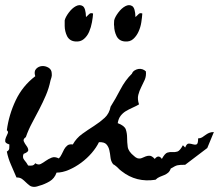

<svg xmlns="http://www.w3.org/2000/svg" viewBox="-39 -683 843 739"><path d="M673.8 -48.8Q662.1 -48.8 655.8 -48.3Q649.4 -47.9 644.5 -46.9Q639.6 -45.9 633.8 -43Q627.9 -40 618.2 -34.2Q614.3 -23.4 607.9 -18.1Q601.6 -12.7 593.3 -9.3Q585 -5.9 576.2 -2.4Q567.4 1 559.6 8.8Q485.4 20.5 428.7 -24.4Q421.9 -29.3 416.5 -35.2Q411.1 -41 404.3 -45.9Q399.4 -49.8 398.9 -49.3Q398.4 -48.8 394.5 -53.7Q387.7 -63.5 386.2 -77.6Q384.8 -91.8 381.8 -105Q378.9 -118.2 370.6 -127.4Q362.3 -136.7 341.8 -135.7Q332 -115.2 314 -94.2Q295.9 -73.2 273.4 -56.6Q251 -40 226.1 -29.3Q201.2 -18.6 178.7 -18.6Q170.9 3.9 151.9 15.1Q132.8 26.4 111.3 32.2Q109.4 33.2 103.5 34.7Q97.7 36.1 96.7 36.1Q83 37.1 75.2 31.2Q67.4 25.4 60.5 18.6Q53.7 11.7 45.9 5.9Q38.1 0 24.4 0Q13.7 -25.4 2.9 -49.8Q-7.8 -74.2 -12.7 -99.6Q-3.9 -104.5 -3.4 -111.8Q-2.9 -119.1 -2.9 -127Q-18.6 -131.8 -19 -139.2Q-19.5 -146.5 -16.1 -154.3Q-12.7 -162.1 -9.3 -169.4Q-5.9 -176.8 -12.7 -181.6Q-4.9 -241.2 21.5 -296.9Q47.9 -352.5 96.7 -389.6Q90.8 -408.2 100.1 -418Q109.4 -427.7 122.6 -428.7Q135.7 -429.7 147.9 -422.4Q160.2 -415 160.2 -399.4Q161.1 -392.6 159.2 -385.7Q157.2 -378.9 155.3 -373Q149.4 -343.8 137.7 -316.4Q126 -289.1 112.3 -262.7Q98.6 -236.3 84.5 -210Q70.3 -183.6 60.5 -155.3Q48.8 -147.5 52.7 -138.7Q56.6 -129.9 63 -121.6Q69.3 -113.3 69.8 -105.5Q70.3 -97.7 51.8 -90.8Q45.9 -77.1 54.7 -66.9Q63.5 -56.6 69.3 -45.9Q77.1 -44.9 84.5 -45.9Q91.8 -46.9 96.7 -54.7Q108.4 -46.9 117.7 -51.8Q127 -56.6 137.2 -64Q147.5 -71.3 159.7 -76.2Q171.9 -81.1 187.5 -73.2Q194.3 -80.1 198.7 -89.8Q203.1 -99.6 208 -108.4Q212.9 -117.2 220.2 -123Q227.5 -128.9 241.2 -127Q254.9 -151.4 277.3 -167.5Q299.8 -183.6 322.8 -198.2Q345.7 -212.9 363.8 -229.5Q381.8 -246.1 386.7 -272.5Q405.3 -301.8 424.3 -338.4Q443.4 -375 468.8 -399.4Q471.7 -407.2 478.5 -411.6Q485.4 -416 493.2 -417.5Q501 -418.9 508.8 -416.5Q516.6 -414.1 522.5 -408.2Q524.4 -390.6 518.1 -376Q511.7 -361.3 504.4 -347.2Q497.1 -333 493.2 -317.4Q489.3 -301.8 496.1 -281.2Q482.4 -273.4 469.2 -267.6Q456.1 -261.7 444.8 -254.9Q433.6 -248 425.3 -237.3Q417 -226.6 414.1 -209Q440.4 -199.2 445.3 -184.6Q450.2 -169.9 450.2 -152.8Q450.2 -135.7 452.6 -117.7Q455.1 -99.6 477.5 -82Q481.4 -79.1 482.9 -77.6Q484.4 -76.2 489.3 -74.2Q499 -71.3 506.8 -74.7Q514.6 -78.1 522 -81.1Q529.3 -84 537.6 -83.5Q545.9 -83 556.6 -71.3Q571.3 -89.8 584 -71.3Q595.7 -92.8 605.5 -95.7Q615.2 -98.6 624.5 -97.7Q633.8 -96.7 643.6 -99.6Q653.3 -102.5 665 -124L673.8 -115.2Q679.7 -130.9 688 -130.4Q696.3 -129.9 704.1 -127.4Q711.9 -125 717.8 -127.4Q723.6 -129.9 723.6 -150.4Q732.4 -150.4 738.8 -154.3Q745.1 -158.2 751.5 -163.1Q757.8 -168 765.6 -171.4Q773.4 -174.8 784.2 -174.8L758.8 -113.3ZM319.3 -630.9Q318.4 -616.2 314.9 -597.2Q311.5 -578.1 304.2 -561Q296.9 -543.9 283.7 -532.7Q270.5 -521.5 251 -523.4Q239.3 -524.4 231.4 -529.8Q223.6 -535.2 219.2 -543.9Q214.8 -552.7 212.4 -563Q210 -573.2 210 -583V-604.5Q212.9 -617.2 225.6 -634.3Q238.3 -651.4 252.9 -659.2Q267.6 -667 279.3 -659.7Q291 -652.3 292 -617.2Q297.9 -622.1 303.7 -628.4Q309.6 -634.8 319.3 -630.9ZM508.8 -630.9Q507.8 -616.2 504.9 -597.2Q502 -578.1 494.1 -561Q486.3 -543.9 473.6 -532.7Q460.9 -521.5 441.4 -523.4Q429.7 -524.4 421.9 -529.8Q414.1 -535.2 409.7 -543.9Q405.3 -552.7 402.8 -563Q400.4 -573.2 400.4 -583Q399.4 -585.9 399.9 -594.2Q400.4 -602.5 400.4 -604.5Q403.3 -617.2 416 -634.3Q428.7 -651.4 443.4 -659.2Q458 -667 469.7 -659.7Q481.4 -652.3 482.4 -617.2Q488.3 -622.1 494.1 -628.4Q500 -634.8 508.8 -630.9Z"/></svg>

Font: Homemade Apple
Style: Regular
Weight: 400
Designer: Font Diner, Inc
Foundry: Font Diner, Inc
Version: Version 1.000